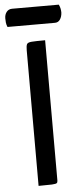

<svg xmlns="http://www.w3.org/2000/svg" viewBox="-110 -898 391 930"><g transform="rotate(-5 85.5 -433.0)"><path d="M39 0V-659Q39 -680 43 -688.5Q47 -697 66.5 -698.5Q86 -700 132 -700V-18Q132 -9 127.5 -5.5Q123 -2 104 -1Q85 0 39 0ZM-44 -780Q-49 -792 -50 -802Q-51 -812 -51 -822Q-51 -841 -41 -853.5Q-31 -866 -14 -866H213Q218 -856 220 -846Q222 -836 222 -827Q221 -807 212 -793.5Q203 -780 187 -780Z"/></g></svg>

Font: Yanone Kaffeesatz ExtraLight Medium
Style: Regular
Weight: 500
Version: Version 2.003